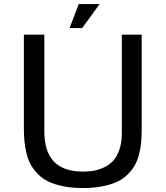

<svg xmlns="http://www.w3.org/2000/svg" viewBox="-20 -926 826 958"><path d="M99.1 -288.1V-752.9H201.2V-270Q201.2 -69.8 393.1 -69.8Q420.4 -69.8 444.3 -73.5Q468.3 -77.1 495.8 -89.4Q523.4 -101.6 542.7 -121.6Q562 -141.6 575 -177.5Q587.9 -213.4 587.9 -261.2V-752.9H687V-278.8Q687 -243.7 684.3 -215.3Q681.6 -187 673.8 -156Q666 -125 652.6 -101.3Q639.2 -77.6 616.9 -55.4Q594.7 -33.2 564.2 -19Q533.7 -4.9 490.5 3.7Q447.3 12.2 393.1 12.2Q338.9 12.2 295.7 3.4Q252.4 -5.4 221.9 -20Q191.4 -34.7 169.2 -57.4Q147 -80.1 133.5 -104.2Q120.1 -128.4 112.3 -160.6Q104.5 -192.9 101.8 -222.2Q99.1 -251.5 99.1 -288.1ZM327.1 -786.1 373 -905.8H477.1L390.1 -786.1Z"/></svg>

Font: Standard
Style: Regular
Weight: 400
Designer: Bryce Wilner
Version: Version 2.000;PS 2.0;hotconv 16.6.51;makeotf.lib2.5.65220 DE